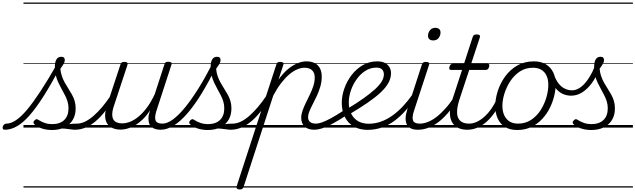

<svg xmlns="http://www.w3.org/2000/svg" viewBox="-184 -1000 4981 1505"><path d="M-147 17Q-158 17 -161.5 9.5Q-165 2 -162.5 -7Q-160 -16 -152.5 -23.5Q-145 -31 -133 -31Q-99 -31 -59 -57.5Q-19 -84 28 -140Q75 -196 132.5 -283.5Q190 -371 260 -493L290 -477Q219 -343 159.5 -249Q100 -155 48 -96Q-4 -37 -51.5 -10Q-99 17 -147 17ZM405 17Q387 17 366.5 13.5Q346 10 320.5 8Q295 6 261 10L289 -13Q322 -22 345.5 -25.5Q369 -29 387 -30Q405 -31 421 -31Q430 -31 433.5 -23.5Q437 -16 434.5 -7Q432 2 424.5 9.5Q417 17 405 17ZM223 19Q179 19 142.5 6.5Q106 -6 86 -25Q78 -32 78 -40Q78 -48 87 -57Q96 -66 103 -66Q110 -66 121 -58Q141 -45 167.5 -36Q194 -27 224 -27Q286 -27 319.5 -59.5Q353 -92 353 -151Q353 -179 345.5 -204Q338 -229 325.5 -253Q313 -277 299.5 -301.5Q286 -326 273.5 -352.5Q261 -379 253.5 -408.5Q246 -438 246 -473Q246 -514 258.5 -534.5Q271 -555 297 -555Q312 -555 318 -547Q324 -539 324 -530Q324 -517 316.5 -502.5Q309 -488 289 -461Q292 -429 301.5 -402Q311 -375 324.5 -351Q338 -327 352.5 -304.5Q367 -282 380 -258.5Q393 -235 401 -209Q409 -183 409 -151Q409 -72 358.5 -26.5Q308 19 223 19ZM0 460H550V470H0ZM0 -20H550V0H0ZM0 -505H550V-500H0ZM0 -980H550V-970H0Z M404 17Q393 17 388.5 9.5Q384 2 385.5 -7Q387 -16 395.5 -23.5Q404 -31 419 -31Q450 -31 482.5 -46.5Q515 -62 549 -91.5Q583 -121 618 -162.5Q653 -204 688 -257Q695 -268 704 -266.5Q713 -265 717.5 -257Q722 -249 716 -239Q679 -178 641.5 -130Q604 -82 565.5 -49.5Q527 -17 486.5 0Q446 17 404 17ZM550 460V470ZM550 -20V0ZM550 -505V-500ZM550 -980V-970Z M761 16Q714 16 682 -5Q650 -26 642 -68.5Q634 -111 655 -176L760 -494Q764 -506 770.5 -510.5Q777 -515 790 -515Q807 -515 813 -509Q819 -503 815 -491L708 -167Q694 -125 696 -94.5Q698 -64 717.5 -48.5Q737 -33 775 -33Q803 -33 835.5 -45.5Q868 -58 901.5 -85.5Q935 -113 967.5 -156.5Q1000 -200 1029 -262L1105 -496Q1109 -508 1115 -512Q1121 -516 1135 -516Q1151 -516 1157.5 -510.5Q1164 -505 1160 -493L1043 -134Q1026 -81 1035.5 -56Q1045 -31 1090 -31Q1100 -31 1103.5 -23.5Q1107 -16 1105.5 -7Q1104 2 1096 9.5Q1088 17 1074 17Q1048 17 1028.5 9.5Q1009 2 997 -12Q985 -26 981.5 -47Q978 -68 981 -94L992 -135Q964 -92 933.5 -63Q903 -34 872.5 -16.5Q842 1 813.5 8.5Q785 16 761 16ZM550 460H1221V470H550ZM550 -20H1221V0H550ZM550 -505H1221V-500H550ZM550 -980H1221V-970H550Z M1074 17Q1062 17 1058 9.5Q1054 2 1057 -7Q1060 -16 1068.5 -23.5Q1077 -31 1089 -31Q1126 -31 1170.5 -63Q1215 -95 1265 -156Q1315 -217 1368.5 -302Q1422 -387 1476 -492Q1482 -503 1492 -502Q1502 -501 1508 -492Q1514 -483 1507 -470Q1451 -356 1395.5 -265.5Q1340 -175 1285.5 -112Q1231 -49 1178.5 -16Q1126 17 1074 17ZM1220 460V470ZM1220 -20V0ZM1220 -505V-500ZM1220 -980V-970Z M1626 17Q1608 17 1587.5 13.5Q1567 10 1541.5 8Q1516 6 1482 10L1510 -13Q1543 -22 1566.5 -25.5Q1590 -29 1608 -30Q1626 -31 1642 -31Q1651 -31 1654.5 -23.5Q1658 -16 1655.5 -7Q1653 2 1645.5 9.5Q1638 17 1626 17ZM1444 19Q1400 19 1363.5 6.5Q1327 -6 1307 -25Q1299 -32 1299 -40Q1299 -48 1308 -57Q1317 -66 1324 -66Q1331 -66 1342 -58Q1362 -45 1388.5 -36Q1415 -27 1445 -27Q1507 -27 1540.5 -59.5Q1574 -92 1574 -151Q1574 -179 1566.5 -204Q1559 -229 1546.5 -253Q1534 -277 1520.5 -301.5Q1507 -326 1494.5 -352.5Q1482 -379 1474.5 -408.5Q1467 -438 1467 -473Q1467 -514 1479.5 -534.5Q1492 -555 1518 -555Q1533 -555 1539 -547Q1545 -539 1545 -530Q1545 -517 1537.5 -502.5Q1530 -488 1510 -461Q1513 -429 1522.5 -402Q1532 -375 1545.5 -351Q1559 -327 1573.5 -304.5Q1588 -282 1601 -258.5Q1614 -235 1622 -209Q1630 -183 1630 -151Q1630 -72 1579.5 -26.5Q1529 19 1444 19ZM1221 460H1771V470H1221ZM1221 -20H1771V0H1221ZM1221 -505H1771V-500H1221ZM1221 -980H1771V-970H1221Z M1625 17Q1614 17 1609.5 9.5Q1605 2 1606.5 -7Q1608 -16 1616.5 -23.5Q1625 -31 1640 -31Q1671 -31 1703.5 -46.5Q1736 -62 1770 -91.5Q1804 -121 1839 -162.5Q1874 -204 1909 -257Q1916 -268 1925 -266.5Q1934 -265 1938.5 -257Q1943 -249 1937 -239Q1900 -178 1862.5 -130Q1825 -82 1786.5 -49.5Q1748 -17 1707.5 0Q1667 17 1625 17ZM1771 460V470ZM1771 -20V0ZM1771 -505V-500ZM1771 -980V-970Z M1694 485Q1680 485 1674 478.5Q1668 472 1671 460L1982 -494Q1986 -506 1992 -510.5Q1998 -515 2011 -515Q2028 -515 2034.5 -509.5Q2041 -504 2037 -492L1999 -376Q2037 -429 2075.5 -460Q2114 -491 2150 -505Q2186 -519 2217 -519Q2258 -519 2284.5 -504.5Q2311 -490 2324.5 -463.5Q2338 -437 2338 -399Q2338 -359 2327 -321.5Q2316 -284 2300.5 -250.5Q2285 -217 2269 -186.5Q2253 -156 2242 -129.5Q2231 -103 2231 -80Q2231 -57 2246.5 -44Q2262 -31 2295 -31Q2304 -31 2307.5 -23.5Q2311 -16 2309.5 -7Q2308 2 2300.5 9.5Q2293 17 2280 17Q2229 17 2203 -9Q2177 -35 2177 -76Q2177 -103 2187.5 -133Q2198 -163 2213.5 -194.5Q2229 -226 2245 -259Q2261 -292 2272 -325.5Q2283 -359 2283 -393Q2283 -429 2262.5 -449Q2242 -469 2203 -469Q2176 -469 2145 -456Q2114 -443 2082 -415.5Q2050 -388 2018.5 -347Q1987 -306 1958 -251L1725 466Q1721 476 1715 480.5Q1709 485 1694 485ZM1771 460H2425V470H1771ZM1771 -20H2425V0H1771ZM1771 -505H2425V-500H1771ZM1771 -980H2425V-970H1771Z M2279 17Q2268 17 2263.5 9.5Q2259 2 2260.5 -7Q2262 -16 2270.5 -23.5Q2279 -31 2294 -31Q2311 -31 2338 -40Q2365 -49 2408 -72Q2451 -95 2515 -137Q2524 -143 2531 -140Q2538 -137 2542 -129Q2546 -121 2544.5 -112Q2543 -103 2535 -98Q2464 -52 2416.5 -27Q2369 -2 2336.5 7.5Q2304 17 2279 17ZM2425 460V470ZM2425 -20V0ZM2425 -505V-500ZM2425 -980V-970Z M2534 -144Q2610 -190 2664.5 -228.5Q2719 -267 2755 -300Q2791 -333 2808 -361.5Q2825 -390 2825 -416Q2825 -442 2810.5 -456Q2796 -470 2766 -470Q2719 -470 2679.5 -444.5Q2640 -419 2611 -378Q2582 -337 2566 -289.5Q2550 -242 2550 -199Q2550 -154 2563 -122Q2576 -90 2597.5 -69.5Q2619 -49 2647 -39.5Q2675 -30 2707 -30Q2717 -30 2721.5 -22.5Q2726 -15 2724 -5.5Q2722 4 2715.5 11Q2709 18 2699 18Q2635 18 2589.5 -8Q2544 -34 2519.5 -82Q2495 -130 2495 -195Q2495 -249 2515 -306Q2535 -363 2571.5 -411Q2608 -459 2659 -489Q2710 -519 2773 -519Q2811 -519 2834.5 -506Q2858 -493 2869.5 -472Q2881 -451 2881 -426Q2881 -388 2861 -351Q2841 -314 2800 -275.5Q2759 -237 2697 -194.5Q2635 -152 2551 -102ZM2425 460H2913V470H2425ZM2425 -20H2913V0H2425ZM2425 -505H2913V-500H2425ZM2425 -980H2913V-970H2425Z M2695 18Q2686 18 2681.5 11Q2677 4 2678 -6Q2679 -16 2685.5 -23Q2692 -30 2704 -30Q2755 -30 2801.5 -46.5Q2848 -63 2891 -93.5Q2934 -124 2973.5 -166Q3013 -208 3049 -259Q3055 -267 3063.5 -264Q3072 -261 3077.5 -252.5Q3083 -244 3077 -236Q3038 -182 2997 -135.5Q2956 -89 2910 -54.5Q2864 -20 2810.5 -1Q2757 18 2695 18ZM2912 460V470ZM2912 -20V0ZM2912 -505V-500ZM2912 -980V-970Z M3091 17Q3059 17 3037.5 7Q3016 -3 3005.5 -23.5Q2995 -44 2995.5 -73Q2996 -102 3008 -140L3123 -494Q3128 -506 3134.5 -510.5Q3141 -515 3154 -515Q3170 -515 3176.5 -509Q3183 -503 3179 -491L3062 -134Q3044 -81 3053.5 -56Q3063 -31 3106 -31Q3116 -31 3120 -23.5Q3124 -16 3122.5 -7Q3121 2 3113 9.5Q3105 17 3091 17ZM3211 -683Q3194 -683 3182.5 -692Q3171 -701 3171 -719Q3171 -743 3186 -762.5Q3201 -782 3229 -782Q3246 -782 3257.5 -773Q3269 -764 3269 -745Q3269 -722 3254.5 -702.5Q3240 -683 3211 -683ZM2913 460H3238V470H2913ZM2913 -20H3238V0H2913ZM2913 -505H3238V-500H2913ZM2913 -980H3238V-970H2913Z M3092 17Q3081 17 3076.5 9.5Q3072 2 3073.5 -7Q3075 -16 3083.5 -23.5Q3092 -31 3107 -31Q3137 -31 3170 -44Q3203 -57 3237 -83Q3271 -109 3307 -149Q3343 -189 3379 -244Q3387 -257 3396 -255Q3405 -253 3409.5 -243.5Q3414 -234 3407 -225Q3367 -161 3327.5 -115Q3288 -69 3248.5 -40Q3209 -11 3170 3Q3131 17 3092 17ZM3238 460V470ZM3238 -20V0ZM3238 -505V-500ZM3238 -980V-970Z M3479 17Q3435 17 3404.5 1Q3374 -15 3358 -45Q3342 -75 3342.5 -118.5Q3343 -162 3361 -217L3438 -452H3352Q3341 -452 3338.5 -458.5Q3336 -465 3339 -477Q3343 -489 3349.5 -494.5Q3356 -500 3366 -500H3453L3521 -709Q3525 -721 3531.5 -725.5Q3538 -730 3552 -730Q3569 -730 3575 -724Q3581 -718 3577 -706L3509 -500H3637Q3648 -500 3650.5 -494Q3653 -488 3650 -476Q3646 -463 3639.5 -457.5Q3633 -452 3623 -452H3494L3417 -219Q3401 -169 3399 -133Q3397 -97 3408 -74.5Q3419 -52 3440.5 -41.5Q3462 -31 3493 -31Q3503 -31 3507 -23.5Q3511 -16 3510 -7Q3509 2 3501 9.5Q3493 17 3479 17ZM3238 460H3626V470H3238ZM3238 -20H3626V0H3238ZM3238 -505H3626V-500H3238ZM3238 -980H3626V-970H3238Z M3479 17Q3468 17 3463.5 9.5Q3459 2 3460.5 -7Q3462 -16 3470.5 -23.5Q3479 -31 3494 -31Q3524 -31 3554.5 -45.5Q3585 -60 3613.5 -85.5Q3642 -111 3666 -145Q3690 -179 3707 -217Q3712 -228 3720.5 -228Q3729 -228 3736 -220.5Q3743 -213 3739 -203Q3720 -157 3692.5 -117Q3665 -77 3631.5 -47Q3598 -17 3559.5 0Q3521 17 3479 17ZM3625 460V470ZM3625 -20V0ZM3625 -505V-500ZM3625 -980V-970Z M3870 19Q3814 19 3775.5 -4.5Q3737 -28 3717.5 -70.5Q3698 -113 3698 -168Q3698 -223 3717 -284Q3736 -345 3774 -398.5Q3812 -452 3869 -485.5Q3926 -519 4002 -519Q4056 -519 4094 -496.5Q4132 -474 4152 -433.5Q4172 -393 4172 -339Q4172 -298 4160.5 -249.5Q4149 -201 4125.5 -153.5Q4102 -106 4065.5 -67Q4029 -28 3980.5 -4.5Q3932 19 3870 19ZM3876 -31Q3935 -31 3980 -61Q4025 -91 4054.5 -138Q4084 -185 4099 -237Q4114 -289 4114 -334Q4114 -376 4100.5 -406Q4087 -436 4060 -452.5Q4033 -469 3994 -469Q3936 -469 3891.5 -440Q3847 -411 3816.5 -364.5Q3786 -318 3770 -266.5Q3754 -215 3754 -170Q3754 -128 3768.5 -96.5Q3783 -65 3810 -48Q3837 -31 3876 -31ZM3626 460H4227V470H3626ZM3626 -20H4227V0H3626ZM3626 -505H4227V-500H3626ZM3626 -980H4227V-970H3626Z M4293 -250Q4256 -250 4224 -265.5Q4192 -281 4167 -314.5Q4142 -348 4124 -401Q4121 -413 4128 -420.5Q4135 -428 4144.5 -428Q4154 -428 4158 -416Q4180 -352 4217 -322Q4254 -292 4299 -292Q4350 -292 4397.5 -343.5Q4445 -395 4480 -484Q4484 -493 4491 -494.5Q4498 -496 4505 -493Q4512 -490 4515.5 -482.5Q4519 -475 4515 -463Q4490 -396 4455 -348.5Q4420 -301 4379 -275.5Q4338 -250 4293 -250ZM4228 460V470ZM4228 -20V0ZM4228 -505V-500ZM4228 -980V-970Z M4450 19Q4406 19 4369.5 6.5Q4333 -6 4313 -25Q4305 -32 4305 -40Q4305 -48 4314 -57Q4323 -66 4330 -66Q4337 -66 4348 -58Q4368 -45 4394.5 -36Q4421 -27 4451 -27Q4513 -27 4546.5 -59.5Q4580 -92 4580 -151Q4580 -179 4572.5 -204Q4565 -229 4552.5 -253Q4540 -277 4526.5 -301.5Q4513 -326 4500.5 -352.5Q4488 -379 4480.5 -408.5Q4473 -438 4473 -473Q4473 -514 4485.5 -534.5Q4498 -555 4524 -555Q4539 -555 4545 -547Q4551 -539 4551 -530Q4551 -517 4543.5 -502.5Q4536 -488 4516 -461Q4519 -429 4528.5 -402Q4538 -375 4551.5 -351Q4565 -327 4579.5 -304.5Q4594 -282 4607 -258.5Q4620 -235 4628 -209Q4636 -183 4636 -151Q4636 -72 4585.5 -26.5Q4535 19 4450 19ZM4227 460H4777V470H4227ZM4227 -20H4777V0H4227ZM4227 -505H4777V-500H4227ZM4227 -980H4777V-970H4227Z"/></svg>

Font: Playwrite NO Guides
Style: Regular
Weight: 400
Designer: Veronika Burian, José Scaglione
Foundry: TypeTogether
Version: Version 1.003